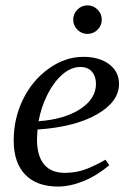

<svg xmlns="http://www.w3.org/2000/svg" viewBox="-20 -682 484 712"><path d="M421.4 -371.1Q421.4 -304.7 339.4 -257.8Q257.3 -210.9 119.1 -201.7L117.2 -166Q117.2 -104 143.3 -72.5Q169.4 -41 220.7 -41Q264.6 -41 301.8 -55.9Q338.9 -70.8 371.1 -89.8L385.3 -69.3Q340.3 -31.2 290.3 -10.7Q240.2 9.8 195.3 9.8Q116.2 9.8 73.5 -34.4Q30.8 -78.6 30.8 -161.1Q30.8 -242.7 65.2 -313.2Q99.6 -383.8 160.6 -427.5Q221.7 -471.2 288.6 -471.2Q348.6 -471.2 385 -443.6Q421.4 -416 421.4 -371.1ZM123 -232.4Q219.7 -239.7 277.8 -277.8Q335.9 -315.9 335.9 -371.1Q335.9 -398.4 321 -416Q306.2 -433.6 277.8 -433.6Q243.7 -433.6 211.4 -405.8Q179.2 -377.9 155.8 -331.1Q132.3 -284.2 123 -232.4ZM357.4 -608.9Q357.4 -587.4 341.8 -571.8Q326.2 -556.2 304.2 -556.2Q282.7 -556.2 267.1 -571.8Q251.5 -587.4 251.5 -608.9Q251.5 -630.9 267.1 -646.5Q282.7 -662.1 304.2 -662.1Q326.2 -662.1 341.8 -646.5Q357.4 -630.9 357.4 -608.9Z"/></svg>

Font: Liberation Serif
Style: Italic
Weight: 400
Italic angle: -16.333°
Designer: Steve Matteson
Foundry: Ascender Corporation
Version: Version 2.1.5